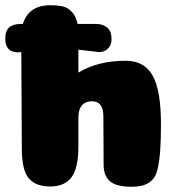

<svg xmlns="http://www.w3.org/2000/svg" viewBox="-34 -710 678 730"><path d="M-14 -562Q-14 -593 1 -606Q16 -619 46 -619H53Q75 -690 157 -690Q186 -690 205 -685.5Q224 -681 239.5 -664.5Q255 -648 261 -619H329Q352 -619 366 -610.5Q380 -602 385 -590Q390 -578 390 -560Q390 -551 387.5 -543.5Q385 -536 381 -530.5Q377 -525 371 -520.5Q365 -516 357.5 -514Q350 -512 342 -512Q341 -512 336.5 -512.5Q332 -513 324.5 -514Q317 -515 308 -516Q299 -517 287 -518.5Q275 -520 264 -521V-434Q338 -479 444 -479Q515 -479 546.5 -422.5Q578 -366 578 -238Q578 -176 575 -136.5Q572 -97 565.5 -68.5Q559 -40 545 -26Q531 -12 512.5 -6Q494 0 465 0Q409 0 384.5 -20.5Q360 -41 360 -83L359 -268Q359 -325 315 -325Q291 -325 277.5 -309.5Q264 -294 264 -262V-152Q264 -70 237.5 -35.5Q211 -1 157 -1Q101 -1 75 -32.5Q49 -64 49 -144L47 -512Q40 -511 36 -511Q-14 -511 -14 -562Z"/></svg>

Font: Coiny
Style: Regular
Weight: 400
Version: Version 001.001